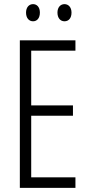

<svg xmlns="http://www.w3.org/2000/svg" viewBox="-20 -909 432 929"><path d="M106 -848C106 -822 120 -806 140 -806C159 -806 173 -821 173 -848C173 -874 159 -889 140 -889C120 -889 106 -873 106 -848ZM258 -848C258 -822 272 -806 292 -806C312 -806 326 -821 326 -848C326 -874 311 -889 292 -889C273 -889 258 -874 258 -848ZM345 0V-51H131V-349H333V-399H131V-664H345V-714H76V0Z"/></svg>

Font: Noto Sans Lao Looped ExtraCondensed Light
Style: Regular
Weight: 300
Width: 2
Designer: Mark Frömberg, Ben Mitchell
Foundry: The Fontpad Ltd
Version: Version 1.002